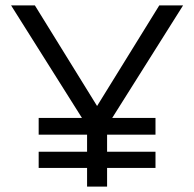

<svg xmlns="http://www.w3.org/2000/svg" viewBox="-20 -690 717 710"><path d="M21 -670 283 -254H123V-192H302V-129H123V-69H302V0H376V-69H555V-129H376V-192H555V-254H395L657 -670H569L339 -298L109 -670Z"/></svg>

Font: LT Wave Alt Light
Style: Regular
Weight: 300
Designer: Daniel Lyons
Version: Version 2.5 (Glyphs App)